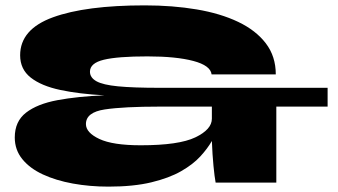

<svg xmlns="http://www.w3.org/2000/svg" viewBox="-20 -680 1260 715"><path d="M384 15Q314 15 251 3.5Q188 -8 139.5 -30.5Q91 -53 63 -87.5Q35 -122 35 -168Q35 -228 77 -260.5Q119 -293 194 -307Q269 -321 369 -325Q275 -330 204.5 -345Q134 -360 94.5 -391Q55 -422 55 -474Q55 -571 177 -615.5Q299 -660 519 -660Q623 -660 712 -645Q801 -630 867 -598.5Q933 -567 970 -518.5Q1007 -470 1007 -403H768Q764 -436 700 -453Q636 -470 529 -470Q418 -470 366.5 -457.5Q315 -445 315 -413Q315 -391 339 -377.5Q363 -364 419.5 -358.5Q476 -353 575 -353H1200V-283H1009V0H783Q779 -21 775 -62Q771 -103 769 -155Q753 -127 726 -97.5Q699 -68 654.5 -42.5Q610 -17 543.5 -1Q477 15 384 15ZM504 -139Q646 -139 707.5 -168.5Q769 -198 769 -238V-283H575Q441 -283 370.5 -272.5Q300 -262 300 -218Q300 -186 350 -162.5Q400 -139 504 -139Z"/></svg>

Font: Syne ExtraBold
Style: Regular
Weight: 800
Designer: Lucas Descroix
Foundry: Bonjour Monde
Version: Version 2.200; ttfautohint (v1.8.4)